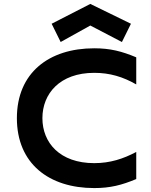

<svg xmlns="http://www.w3.org/2000/svg" viewBox="-20 -950 770 978"><path d="M674 -520V-658C600 -689 541 -704 460 -704C229 -704 66 -579 66 -348C66 -117 229 8 460 8C541 8 600 -7 674 -38V-176C608 -141 541 -119 460 -119C285 -119 196 -223 196 -348C196 -473 285 -579 460 -579C539 -579 606 -559 674 -520ZM243 -829 289 -736 440 -820 601 -736 647 -829 440 -930Z"/></svg>

Font: KT Kiyosuna Sans Bold
Style: Regular
Weight: 700
Designer: [Zen Kaku Gothic] Yoshimichi Ohira
Version: Version 1.010;Glyphs 3.1.2 (3151)